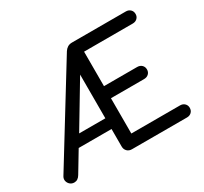

<svg xmlns="http://www.w3.org/2000/svg" viewBox="-156 -1003 1300 1225"><g transform="rotate(-30 493.5 -390.5)"><path d="M67 0Q49 0 36.5 -10.5Q24 -21 20 -37Q16 -53 25 -69L444 -750Q453 -764 466.5 -772.5Q480 -781 499 -781H896Q916 -781 929 -768.5Q942 -756 942 -736Q942 -717 929 -704.5Q916 -692 896 -692H537V-438H781Q802 -438 815 -425.5Q828 -413 828 -393Q828 -374 815 -361.5Q802 -349 781 -349H537V-89H896Q916 -89 929 -76.5Q942 -64 942 -45Q942 -25 929 -12.5Q916 0 896 0H490Q469 0 455.5 -13.5Q442 -27 442 -48V-177H200L111 -29Q94 0 67 0ZM249 -256H442V-617L466 -618Z"/></g></svg>

Font: Comfortaa SemiBold
Style: Regular
Weight: 600
Designer: Johan Aakerlund
Foundry: Johan Aakerlund
Version: Version 3.104; ttfautohint (v1.8.1.43-b0c9)